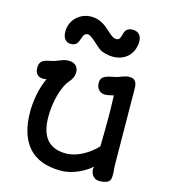

<svg xmlns="http://www.w3.org/2000/svg" viewBox="-128 -976 958 1091"><g transform="rotate(15 351.0 -430.5)"><path d="M51.3 0ZM76.7 -266.6Q76.7 -312.5 86.7 -365.7Q96.7 -418.9 119.1 -467.8Q109.4 -464.8 101.1 -464.8Q82.5 -464.8 72.3 -471.4Q62 -478 57.4 -486.8Q52.7 -495.6 52 -504.9Q51.3 -514.2 51.3 -519.5Q51.3 -534.2 56.2 -543.7Q61 -553.2 69.8 -559.1Q78.6 -564.9 91.6 -568.4Q104.5 -571.8 120.6 -575.2Q128.9 -576.2 138.7 -579.8Q148.4 -583.5 157.7 -587.4Q170.4 -592.8 184.6 -597.2Q198.7 -601.6 213.9 -601.6Q229.5 -601.6 240.5 -597.2Q251.5 -592.8 258.5 -585.2Q265.6 -577.6 268.8 -567.6Q272 -557.6 272 -546.4Q272 -532.2 265.6 -517.6Q259.3 -502.9 247.6 -489.7Q231.9 -472.2 220.2 -446.3Q208.5 -420.4 200.4 -390.4Q192.4 -360.4 188.2 -328.4Q184.1 -296.4 184.1 -266.6Q184.1 -174.8 221.9 -131.3Q259.8 -87.9 333.5 -87.9Q357.4 -87.9 381.6 -94.7Q405.8 -101.6 429 -113.5Q452.1 -125.5 473.4 -141.8Q494.6 -158.2 513.2 -177.2Q514.2 -218.8 514.6 -254.2Q515.1 -289.6 515.1 -323.2Q515.1 -343.8 515.1 -362.1Q515.1 -380.4 514.6 -398.2Q514.2 -416 513.7 -435.3Q513.2 -454.6 512.2 -477.5Q497.1 -473.1 483.4 -470.7Q469.7 -468.3 462.9 -468.3Q452.6 -468.3 443.4 -471.7Q434.1 -475.1 426.8 -481.9Q419.4 -488.8 415 -499.3Q410.6 -509.8 410.6 -523.9Q410.6 -539.1 416.3 -548.6Q421.9 -558.1 432.4 -563.7Q442.9 -569.3 457.5 -572.8Q472.2 -576.2 490.2 -580.1Q500.5 -581.5 510 -585.2Q519.5 -588.9 529.3 -592.5Q539.1 -596.2 549.3 -598.9Q559.6 -601.6 570.8 -601.6Q588.4 -601.6 597.7 -595.5Q606.9 -589.4 611.3 -578.9Q615.7 -568.4 616.5 -554Q617.2 -539.6 617.2 -523.4Q617.2 -509.3 617.2 -487.1Q617.2 -464.8 617.7 -437Q617.7 -356.9 619.1 -274.2Q620.6 -191.4 620.6 -97.2Q620.6 -84 622.3 -70.6Q624 -57.1 624 -41.5Q624 -28.3 622.3 -18.3Q620.6 -8.3 614 -1.5Q607.4 5.4 594.5 9.5Q581.5 13.7 558.6 14.2Q543.9 14.2 533.9 8.5Q523.9 2.9 517.8 -5.4Q511.7 -13.7 509 -23.2Q506.3 -32.7 506.3 -40.5Q506.3 -45.9 507.1 -49.1Q507.8 -52.2 508.8 -57.1Q486.3 -37.6 462.6 -24.2Q439 -10.7 416 -2.2Q393.1 6.3 371.3 10.3Q349.6 14.2 331.1 14.2Q204.1 14.2 140.4 -57.6Q76.7 -129.4 76.7 -266.6ZM201.2 -696.3Q177.7 -696.3 164.8 -712.2Q151.9 -728 151.9 -757.3Q151.9 -780.8 160.9 -802.5Q169.9 -824.2 186 -840.6Q202.1 -856.9 224.9 -866.7Q247.6 -876.5 274.9 -876.5Q294.4 -876.5 310.5 -871.6Q326.7 -866.7 340.6 -858.9Q354.5 -851.1 366.2 -841.3Q377.9 -831.5 388.2 -822.3Q402.8 -808.6 416 -799.3Q429.2 -790 442.4 -790Q456.1 -790 461.4 -799.6Q466.8 -809.1 469.2 -819.8Q471.2 -827.6 473.9 -835.9Q476.6 -844.2 481.9 -850.8Q487.3 -857.4 496.3 -861.6Q505.4 -865.7 520 -865.7Q530.3 -865.7 539.8 -862.8Q549.3 -859.9 556.6 -853.3Q564 -846.7 568.4 -835.9Q572.8 -825.2 572.8 -809.1Q572.8 -788.1 565.7 -766.6Q558.6 -745.1 543.5 -727.5Q528.3 -710 504.4 -699Q480.5 -688 446.8 -688Q437.5 -688 427.5 -689.5Q417.5 -690.9 407.5 -693.4Q397.5 -695.8 388.7 -699Q379.9 -702.1 373.5 -706.1Q364.3 -711.9 351.8 -723.1Q339.4 -734.4 326.4 -745.8Q313.5 -757.3 301.3 -765.9Q289.1 -774.4 279.8 -774.4Q272.5 -774.4 267.6 -771.5Q262.7 -768.6 259.3 -763.7Q255.9 -758.8 253.4 -752.9Q251 -747.1 249 -740.7Q246.1 -732.9 242.9 -724.9Q239.7 -716.8 234.6 -710.4Q229.5 -704.1 221.4 -700.2Q213.4 -696.3 201.2 -696.3Z"/></g></svg>

Font: Autour One
Style: Regular
Weight: 400
Version: Version 1.007; ttfautohint (v0.92) -l 24 -r 24 -G 200 -x 7 -